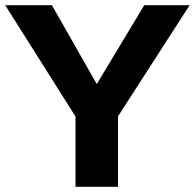

<svg xmlns="http://www.w3.org/2000/svg" viewBox="-25 -720 751 740"><path d="M531 -700H706L430 -272V0H266V-271L-5 -700H175L348 -396Z"/></svg>

Font: Copperplate Sans CC
Style: Bold
Weight: 700
Designer: indestructible type*
Foundry: Cowboy Collective
Version: Version 1.000